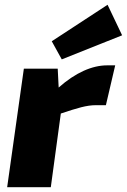

<svg xmlns="http://www.w3.org/2000/svg" viewBox="-20 -785 532 805"><path d="M492 -637 431 -765 197 -612 239 -536ZM226 -418 222 -497H80L10 0H193L235 -309C304 -332 343 -344 382 -344H424L463 -511H429C367 -511 297 -481 226 -418Z"/></svg>

Font: Exo 2 Extra Bold
Style: Italic
Weight: 800
Italic angle: -8°
Designer: Natanael Gama
Version: Version 1.001;PS 001.001;hotconv 1.0.88;makeotf.lib2.5.64775